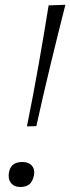

<svg xmlns="http://www.w3.org/2000/svg" viewBox="-20 -754 287 784"><path d="M90 -238Q115.5 -364 137.2 -487Q159 -610 178.5 -732L247 -734.5Q216 -612.5 186 -488.5Q156 -364.5 128.5 -239ZM63 9.5Q37 9.5 24.2 -7.8Q11.5 -25 17 -52Q25 -92.5 71 -92.5Q96.5 -92.5 109.8 -78Q123 -63.5 119 -39.5Q113.5 -12.5 100 -1.5Q86.5 9.5 63 9.5Z"/></svg>

Font: Commissioner Loud ExtraLight
Style: Italic
Weight: 200
Italic angle: -12°
Designer: Kostas Bartsokas
Foundry: Kostas Bartsokas
Version: Version 1.000; ttfautohint (v1.8.3)